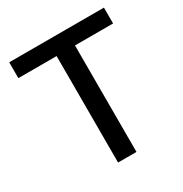

<svg xmlns="http://www.w3.org/2000/svg" viewBox="-169 -859 945 989"><g transform="rotate(-30 304.0 -364.0)"><path d="M22.5 -633.3V-727.5H585.9V-633.3H359.4V0H250V-633.3Z"/></g></svg>

Font: Inter Tight Medium
Style: Regular
Weight: 500
Designer: Rasmus Andersson
Foundry: rsms
Version: Version 3.004; ttfautohint (v1.8.4.7-5d5b)